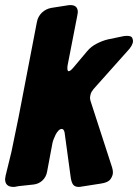

<svg xmlns="http://www.w3.org/2000/svg" viewBox="-58 -742 543 755"><path d="M310 -392Q301 -381 298.5 -372Q296 -363 296 -357Q296 -353 298 -345L383 -83Q386 -73 386 -64Q386 -51 376.5 -37.5Q367 -24 338 -20L261 -8Q258 -7 251 -7Q237 -7 230 -15.5Q223 -24 220 -45L196 -221Q193 -235 185 -235Q178 -235 171.5 -228Q165 -221 160.5 -212Q156 -203 152.5 -193.5Q149 -184 148 -178L127 -66Q123 -45 108 -31.5Q93 -18 71 -16H70L15 -10L4 -8Q1 -7 -5 -7Q-38 -7 -38 -38Q-38 -41 -36 -51L-13 -145L15 -281L87 -655Q91 -677 106.5 -692Q122 -707 144 -711L208 -721Q212 -722 219 -722Q248 -722 248 -694Q248 -691 246 -681L208 -486Q207 -482 207 -478.5Q207 -475 207 -473Q207 -462 212 -462Q219 -462 232 -478L285 -541Q300 -559 322.5 -570.5Q345 -582 366 -587L419 -598Q431 -601 440 -601Q459 -601 462 -593Q465 -585 465 -581Q465 -564 443 -541Z"/></svg>

Font: Bangerz 2
Style: Regular
Weight: 400
Designer: vernon adams
Foundry: Vernon Adams
Version: Version 2.10;December 28, 2023;FontCreator 13.0.0.2683 64-bi